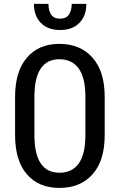

<svg xmlns="http://www.w3.org/2000/svg" viewBox="-20 -944 608 975"><path d="M511.7 -257.3Q511.7 -128.4 450.2 -59.1Q388.7 10.3 281.7 10.3Q176.3 10.3 116.5 -59.1Q56.6 -128.4 56.6 -257.3V-452.6Q56.6 -581.1 116.5 -651.1Q176.3 -721.2 281.2 -721.2Q388.2 -721.2 450 -651.1Q511.7 -581.1 511.7 -452.6ZM413.6 -454.1Q413.6 -548.3 379.9 -595.7Q346.2 -643.1 281.2 -643.1Q218.8 -643.1 186.8 -595.7Q154.8 -548.3 154.8 -454.1V-257.3Q154.8 -161.6 186.8 -114.3Q218.8 -66.9 281.7 -66.9Q346.7 -66.9 380.1 -114.3Q413.6 -161.6 413.6 -257.3ZM418.5 -924.3Q418.5 -863.3 382.8 -827.4Q347.2 -791.5 285.2 -791.5Q223.1 -791.5 187.7 -827.4Q152.3 -863.3 152.3 -924.3H226.1Q226.1 -890.1 240 -869.6Q253.9 -849.1 285.2 -849.1Q315.9 -849.1 330.1 -869.9Q344.2 -890.6 344.2 -924.3Z"/></svg>

Font: Franco
Style: Regular
Weight: 400
Designer: Google
Version: Version 1.200311; 2013